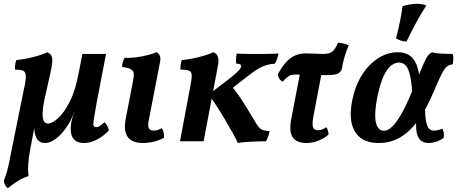

<svg xmlns="http://www.w3.org/2000/svg" viewBox="-37 -741 2398 1007"><path d="M4 246Q-5 240 -10.5 229Q-16 218 -17 206Q-12 193 -6.5 178Q-1 163 5 138Q11 113 19 70L85 -257Q95 -299 97.5 -323Q100 -347 95.5 -358Q91 -369 78 -372.5Q65 -376 42 -376Q41 -388 42.5 -401.5Q44 -415 49 -426Q72 -428 103 -434Q134 -440 163.5 -449Q193 -458 213 -467Q226 -459 232 -449.5Q238 -440 237 -419Q236 -398 227 -356Q218 -314 201 -241Q183 -163 187 -128Q191 -93 215 -93Q236 -93 267.5 -121Q299 -149 329 -208Q359 -267 376 -360L395 -458H519L471 -208Q460 -147 455.5 -118.5Q451 -90 454 -82Q457 -74 466 -74Q477 -74 486.5 -80Q496 -86 511 -100Q519 -93 525.5 -81Q532 -69 534 -57Q508 -29 473.5 -10Q439 9 404 9Q371 9 354.5 -6.5Q338 -22 335 -47.5Q332 -73 338 -105Q340 -113 343.5 -126Q347 -139 353 -153H352Q341 -122 324 -93Q307 -64 286 -41Q265 -18 243 -4.5Q221 9 199 9Q173 9 160 -8.5Q147 -26 144 -54Q141 -82 146 -111L150 -107L121 45Q113 88 111 121.5Q109 155 113 182Q81 193 57.5 207.5Q34 222 4 246Z M712 9Q657 9 633.5 -22Q610 -53 622 -116L661 -318Q666 -342 664.5 -356Q663 -370 649 -378Q635 -386 603 -390Q604 -403 607 -415Q610 -427 617 -438Q644 -436 677.5 -440.5Q711 -445 740 -452.5Q769 -460 783 -468Q795 -462 801 -449Q807 -436 802 -414L744 -114Q737 -82 743.5 -69Q750 -56 768 -56Q790 -56 812 -69Q818 -59 821 -46Q824 -33 823 -19Q806 -8 776 0.5Q746 9 712 9Z M1210 9Q1201 -12 1183.5 -43.5Q1166 -75 1144.5 -111.5Q1123 -148 1100.5 -183Q1078 -218 1057 -245L1159 -323Q1194 -350 1210 -366Q1226 -382 1227 -391Q1229 -399 1223 -403Q1217 -407 1202 -407Q1200 -421 1201 -433.5Q1202 -446 1204 -460Q1223 -459 1244.5 -458.5Q1266 -458 1288 -458Q1310 -458 1330 -458Q1350 -458 1374.5 -458.5Q1399 -459 1424 -460Q1421 -446 1416.5 -432.5Q1412 -419 1405 -407Q1382 -406 1361.5 -400Q1341 -394 1319 -381.5Q1297 -369 1268 -346L1156 -259L1162 -307Q1198 -267 1228.5 -220.5Q1259 -174 1296 -111Q1311 -85 1321 -73.5Q1331 -62 1343.5 -58.5Q1356 -55 1377 -53Q1374 -38 1369.5 -24.5Q1365 -11 1358 0Q1334 0 1308 1Q1282 2 1257.5 3.5Q1233 5 1210 9ZM907 0 960 -282Q969 -325 968.5 -345Q968 -365 954.5 -370.5Q941 -376 909 -376Q909 -389 910.5 -402.5Q912 -416 917 -426Q941 -428 972 -434Q1003 -440 1033 -449Q1063 -458 1083 -467Q1100 -460 1105.5 -444Q1111 -428 1107 -402L1031 0Z M1446 -313Q1434 -318 1427.5 -329Q1421 -340 1420 -351Q1443 -393 1465 -416.5Q1487 -440 1512 -450.5Q1537 -461 1566 -461Q1589 -461 1613 -459.5Q1637 -458 1657 -458Q1690 -458 1705 -469.5Q1720 -481 1736 -517Q1751 -516 1766.5 -512.5Q1782 -509 1792 -503Q1779 -474 1769 -439Q1759 -404 1755 -375Q1747 -360 1731.5 -353.5Q1716 -347 1673 -347Q1649 -347 1620 -348Q1591 -349 1564 -349.5Q1537 -350 1516 -350Q1500 -350 1490 -347.5Q1480 -345 1470.5 -337Q1461 -329 1446 -313ZM1570 9Q1519 9 1498.5 -20.5Q1478 -50 1490 -114L1539 -369H1652L1607 -132Q1599 -89 1605 -73.5Q1611 -58 1631 -58Q1653 -58 1674 -74Q1686 -58 1686 -35Q1666 -17 1635 -4Q1604 9 1570 9Z M1950 9Q1891 9 1855 -17.5Q1819 -44 1807.5 -94.5Q1796 -145 1811 -218Q1827 -294 1862.5 -349.5Q1898 -405 1947 -436Q1996 -467 2050 -467Q2089 -467 2115 -447.5Q2141 -428 2154 -383.5Q2167 -339 2165 -262L2125 -255Q2121 -315 2112.5 -349.5Q2104 -384 2090 -398.5Q2076 -413 2055 -413Q2036 -413 2015 -397.5Q1994 -382 1975.5 -343Q1957 -304 1942 -232Q1930 -169 1931 -130Q1932 -91 1944.5 -73Q1957 -55 1976 -55Q1996 -55 2017.5 -74.5Q2039 -94 2065.5 -139Q2092 -184 2125 -264Q2153 -331 2169 -370Q2185 -409 2195 -428.5Q2205 -448 2212.5 -455.5Q2220 -463 2230 -467Q2248 -461 2278.5 -459.5Q2309 -458 2337 -458Q2341 -448 2340.5 -433.5Q2340 -419 2338 -404Q2322 -402 2311 -395Q2300 -388 2289.5 -371Q2279 -354 2265 -322.5Q2251 -291 2229 -241Q2204 -183 2175 -137Q2146 -91 2112 -58.5Q2078 -26 2038 -8.5Q1998 9 1950 9ZM2210 9Q2182 9 2166.5 -7.5Q2151 -24 2147 -55Q2143 -86 2148 -129L2192 -189Q2192 -131 2198 -102.5Q2204 -74 2214.5 -65Q2225 -56 2239 -56Q2252 -56 2263 -59.5Q2274 -63 2283 -66Q2294 -47 2290 -18Q2273 -5 2251 2Q2229 9 2210 9ZM2095 -523Q2063 -525 2040 -540Q2053 -590 2061.5 -631.5Q2070 -673 2074 -708Q2113 -721 2150 -721Q2179 -721 2199 -712Q2172 -671 2145 -621Q2118 -571 2095 -523Z"/></svg>

Font: Vollkorn SemiBold
Style: Italic
Weight: 600
Italic angle: -11°
Designer: Friedrich Althausen
Foundry: Friedrich Althausen
Version: Version 5.000